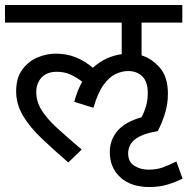

<svg xmlns="http://www.w3.org/2000/svg" viewBox="-20 -642 755 773"><path d="M422 -30Q422 -78 452.5 -114.5Q483 -151 550 -170Q561 -191 568 -215Q575 -239 575 -268Q575 -313 553 -334.5Q531 -356 496 -356Q471 -356 445.5 -344Q420 -332 397 -300.5Q374 -269 356 -208L279 -232Q291 -278 311 -313Q288 -331 263.5 -342Q239 -353 209 -353Q169 -353 147.5 -330Q126 -307 126 -271Q126 -233 147.5 -198.5Q169 -164 210 -126.5Q251 -89 309 -40L255 12Q197 -38 149 -83.5Q101 -129 73 -175.5Q45 -222 45 -275Q45 -328 69.5 -361.5Q94 -395 130.5 -410.5Q167 -426 204 -426Q248 -426 284.5 -411.5Q321 -397 354 -369Q402 -414 470 -424V-551H0V-622H714V-551H550V-419Q590 -407 623 -370Q656 -333 656 -264Q656 -223 644 -184.5Q632 -146 615 -114Q554 -104 525 -82Q496 -60 496 -24Q496 10 521 25.5Q546 41 577 41Q609 41 632.5 33Q656 25 690 8L715 77Q690 90 656.5 100.5Q623 111 582 111Q507 111 464.5 72Q422 33 422 -30Z"/></svg>

Font: RS Noto Sans
Style: Regular
Weight: 400
Designer: Monotype Design Team
Foundry: Monotype Imaging Inc.
Version: Version 3.10